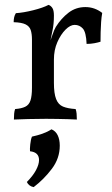

<svg xmlns="http://www.w3.org/2000/svg" viewBox="-20 -487 459 787"><path d="M201 -147Q201 -104 210 -81Q219 -58 238.5 -50Q258 -42 290 -40Q293 -32 294 -21Q295 -10 295 3Q280 2 259.5 1.5Q239 1 215.5 0.5Q192 0 169 0Q134 0 95 1Q56 2 37 3Q37 -10 38 -21Q39 -32 42 -40Q68 -42 83.5 -49.5Q99 -57 105 -75.5Q111 -94 111 -127V-227H201ZM201 -293V-214H111V-325L201 -423Q201 -388 195 -361Q189 -334 184 -307ZM179 -301Q190 -329 196 -347Q202 -365 209 -377Q231 -412 261 -435Q291 -458 330 -458Q368 -458 399 -434Q396 -418 394.5 -397Q393 -376 392.5 -355Q392 -334 392 -316Q383 -313 367.5 -310Q352 -307 335 -307Q333 -355 319.5 -370Q306 -385 286 -385Q268 -385 248.5 -365.5Q229 -346 215 -314Q201 -282 201 -243ZM111 -214V-325Q111 -348 106 -363.5Q101 -379 85 -387Q69 -395 36 -396Q36 -407 38 -416Q40 -425 45 -433Q76 -435 116 -445Q156 -455 179 -467Q188 -464 194.5 -454.5Q201 -445 201 -423ZM191 43Q208 50 216.5 67.5Q225 85 225 110Q225 162 192.5 205Q160 248 118 280Q98 276 90 259Q115 234 127.5 210.5Q140 187 140 169Q140 137 103 133Q102 125 104 105Q106 85 111 73Q134 68 154 61Q174 54 191 43Z"/></svg>

Font: Vollkorn
Style: Regular
Weight: 400
Designer: Friedrich Althausen
Foundry: Friedrich Althausen
Version: Version 4.104